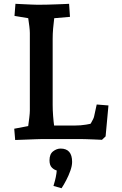

<svg xmlns="http://www.w3.org/2000/svg" viewBox="-20 -730 642 1008"><path d="M59.7 5 54.7 -54.2 175.7 -77.2 121.5 -26.1Q124.1 -39.5 127.4 -63.3Q130.7 -87 133.7 -111.4Q136.7 -135.8 136.7 -149V-556.6Q136.7 -569.5 134.2 -590.7Q131.7 -611.9 128.2 -634.2Q124.7 -656.5 121.5 -671L175.7 -626.6L56.1 -646.5L61.1 -710Q79.5 -709 102.1 -708Q124.8 -707 146 -706Q167.1 -705 178.6 -705Q204.5 -705 229.6 -705.7Q254.8 -706.4 276.9 -707.2Q298.9 -708 316.1 -708.7Q333.3 -709.4 342.7 -710L347.4 -641.5L216.7 -630.3L270 -672.3Q267.7 -656.6 264.4 -632Q261.1 -607.5 258.8 -579.7Q256.5 -552 256.5 -526.6V-179Q256.5 -151.7 258.8 -121.4Q261.1 -91.1 264.7 -65.4Q268.4 -39.7 270.4 -26.1L226.5 -70.9H371.4Q403.3 -70.9 432.1 -75.7Q461 -80.5 472.7 -83.5L428.1 -42.4Q446.1 -64 459 -86.1Q472 -108.2 474 -118.5L487.7 -181.4L549.4 -176.4L534.4 -14L515.4 4Q493.9 3 470.8 2Q447.6 1 428.9 0.5Q410.1 0 401.4 0H201.4Q190.6 0 166.5 1Q142.5 2 113.9 3Q85.4 4 59.7 5ZM303.2 258.2 260.7 246.2Q263.9 236.3 268.6 218.3Q273.4 200.3 276.3 180.1Q279.3 160 275.5 144.4L304.4 167.4Q296.4 168.6 280.7 165.6Q265 162.5 252.5 150Q239.9 137.5 239.9 111.7Q239.9 79.2 258.7 64.6Q277.5 50 298.1 50Q358.6 50 358.6 120Q358.6 140.4 349.5 166Q340.5 191.5 327.7 216Q315 240.5 303.2 258.2Z"/></svg>

Font: Andada Pro
Style: Regular
Weight: 400
Designer: Carolina Giovagnoli
Foundry: Huerta Tipografica
Version: Version 3.003